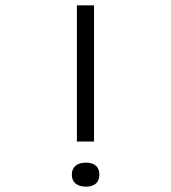

<svg xmlns="http://www.w3.org/2000/svg" viewBox="-20 -690 640 719"><path d="M249 -37V-35C249 -8 268 9 302 9C335 9 352 -8 352 -35V-37C352 -64 335 -81 302 -81C268 -81 249 -64 249 -37ZM268 -160H332V-670H268Z"/></svg>

Font: LT Wave Mono Light
Style: Regular
Weight: 300
Designer: Daniel Lyons
Version: Version 2.5 (Glyphs App)